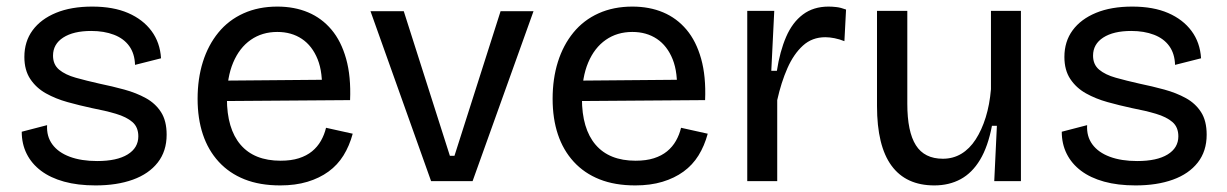

<svg xmlns="http://www.w3.org/2000/svg" viewBox="-20 -550 3726 583"><path d="M270 13Q216 13 174.5 1.5Q133 -10 104.5 -31.5Q76 -53 61 -83Q46 -113 46 -150L123 -170Q121 -136 139 -111.5Q157 -87 192 -74Q227 -61 275 -61Q335 -61 367.5 -81Q400 -101 400 -136Q400 -164 382 -179.5Q364 -195 332 -204.5Q300 -214 258 -222Q221 -230 185 -240Q149 -250 119.5 -266.5Q90 -283 72 -310Q54 -337 54 -377Q54 -424 79 -458Q104 -492 150 -511Q196 -530 260 -530Q324 -530 369 -510.5Q414 -491 440 -456Q466 -421 469 -373L390 -353Q389 -387 372.5 -410Q356 -433 326 -444.5Q296 -456 257 -456Q203 -456 172 -436Q141 -416 141 -381Q141 -354 159.5 -338.5Q178 -323 210 -314Q242 -305 282 -296Q321 -288 357.5 -278Q394 -268 423 -252Q452 -236 469 -209.5Q486 -183 486 -141Q486 -91 459 -56.5Q432 -22 383.5 -4.5Q335 13 270 13Z M831 13Q769 13 722.5 -5.5Q676 -24 644 -59Q612 -94 596 -142Q580 -190 580 -250Q580 -311 596 -362Q612 -413 643 -451Q674 -489 719.5 -509.5Q765 -530 822 -530Q874 -530 915.5 -512.5Q957 -495 986.5 -460Q1016 -425 1031 -371.5Q1046 -318 1043 -246L637 -243V-305L987 -308L957 -266Q961 -329 944.5 -370Q928 -411 896.5 -432Q865 -453 822 -453Q776 -453 741.5 -429Q707 -405 688 -360Q669 -315 669 -251Q669 -159 710.5 -110.5Q752 -62 832 -62Q864 -62 887.5 -69.5Q911 -77 927.5 -90.5Q944 -104 954.5 -122.5Q965 -141 970 -162L1051 -144Q1041 -107 1023 -78Q1005 -49 977.5 -29Q950 -9 913.5 2Q877 13 831 13Z M1289 0 1105 -516H1206L1346 -77H1360L1500 -516H1600L1415 0Z M1909 13Q1847 13 1800.5 -5.5Q1754 -24 1722 -59Q1690 -94 1674 -142Q1658 -190 1658 -250Q1658 -311 1674 -362Q1690 -413 1721 -451Q1752 -489 1797.5 -509.5Q1843 -530 1900 -530Q1952 -530 1993.5 -512.5Q2035 -495 2064.5 -460Q2094 -425 2109 -371.5Q2124 -318 2121 -246L1715 -243V-305L2065 -308L2035 -266Q2039 -329 2022.5 -370Q2006 -411 1974.5 -432Q1943 -453 1900 -453Q1854 -453 1819.5 -429Q1785 -405 1766 -360Q1747 -315 1747 -251Q1747 -159 1788.5 -110.5Q1830 -62 1910 -62Q1942 -62 1965.5 -69.5Q1989 -77 2005.5 -90.5Q2022 -104 2032.5 -122.5Q2043 -141 2048 -162L2129 -144Q2119 -107 2101 -78Q2083 -49 2055.5 -29Q2028 -9 1991.5 2Q1955 13 1909 13Z M2249 0V-279V-517H2331L2322 -335H2339Q2348 -394 2367 -438Q2386 -482 2418 -506Q2450 -530 2496 -530Q2507 -530 2520 -528.5Q2533 -527 2549 -521L2544 -425Q2529 -431 2514 -434Q2499 -437 2486 -437Q2446 -437 2418 -411.5Q2390 -386 2371 -343Q2352 -300 2340 -246V0Z M2817 13Q2731 13 2687 -47Q2643 -107 2643 -228V-517H2735V-235Q2735 -150 2761 -109Q2787 -68 2843 -68Q2874 -68 2899 -83Q2924 -98 2942.5 -126.5Q2961 -155 2973 -193.5Q2985 -232 2989 -279V-517H3080V-218V0H2999L3007 -168H2992Q2980 -105 2956 -65Q2932 -25 2897 -6Q2862 13 2817 13Z M3428 13Q3374 13 3332.5 1.5Q3291 -10 3262.5 -31.5Q3234 -53 3219 -83Q3204 -113 3204 -150L3281 -170Q3279 -136 3297 -111.5Q3315 -87 3350 -74Q3385 -61 3433 -61Q3493 -61 3525.5 -81Q3558 -101 3558 -136Q3558 -164 3540 -179.5Q3522 -195 3490 -204.5Q3458 -214 3416 -222Q3379 -230 3343 -240Q3307 -250 3277.5 -266.5Q3248 -283 3230 -310Q3212 -337 3212 -377Q3212 -424 3237 -458Q3262 -492 3308 -511Q3354 -530 3418 -530Q3482 -530 3527 -510.5Q3572 -491 3598 -456Q3624 -421 3627 -373L3548 -353Q3547 -387 3530.5 -410Q3514 -433 3484 -444.5Q3454 -456 3415 -456Q3361 -456 3330 -436Q3299 -416 3299 -381Q3299 -354 3317.5 -338.5Q3336 -323 3368 -314Q3400 -305 3440 -296Q3479 -288 3515.5 -278Q3552 -268 3581 -252Q3610 -236 3627 -209.5Q3644 -183 3644 -141Q3644 -91 3617 -56.5Q3590 -22 3541.5 -4.5Q3493 13 3428 13Z"/></svg>

Font: Bricolage Grotesque 17pt
Style: Regular
Weight: 400
Version: Version 1.001;gftools[0.9.33.dev8+g029e19f]